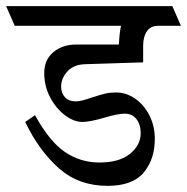

<svg xmlns="http://www.w3.org/2000/svg" viewBox="-50 -590 609 625"><path d="M149 -308Q149 -287 161.5 -273.5Q174 -260 196 -260Q215 -260 250 -273Q278 -282 293.5 -285.5Q309 -289 328 -289Q360 -289 389 -269.5Q418 -250 436 -215Q454 -180 454 -138Q454 -72 418 -28.5Q382 15 300 15Q207 15 142.5 -41.5Q78 -98 32 -193L64 -215Q112 -128 162.5 -94.5Q213 -61 273 -61Q339 -61 373.5 -89.5Q408 -118 408 -156Q408 -185 394 -202.5Q380 -220 356 -220Q333 -220 290 -207Q242 -193 218 -193Q191 -193 162 -214.5Q133 -236 113.5 -272.5Q94 -309 94 -353Q94 -395 123.5 -420Q153 -445 198 -445H337Q339 -485 344 -506H-2L-30 -570H511L539 -506H465Q440 -506 428 -488Q416 -470 416 -441V-387L227 -381Q190 -380 169.5 -357.5Q149 -335 149 -308Z"/></svg>

Font: Sumana
Style: Regular
Weight: 400
Designer: Cyreal, Alexei Vanyashin (Devanagari), Olga Karpushina (Latin)
Foundry: Cyreal
Version: Version 1.015;PS 001.015;hotconv 1.0.70;makeotf.lib2.5.58329